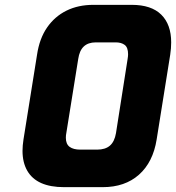

<svg xmlns="http://www.w3.org/2000/svg" viewBox="-20 -768 727 793"><path d="M245 5Q188 5 150 -12Q112 -29 92.5 -63Q73 -97 73 -145Q73 -156 74 -167.5Q75 -179 77 -192L133 -542Q143 -609 174.5 -654.5Q206 -700 254.5 -724Q303 -748 366 -748H524Q605 -748 646 -707.5Q687 -667 687 -593Q687 -581 686 -568Q685 -555 683 -542L627 -192Q612 -98 554 -46.5Q496 5 404 5ZM312 -150H381Q415 -150 434 -166.5Q453 -183 459 -218L507 -524Q508 -530 508.5 -535Q509 -540 509 -544Q509 -572 495 -582.5Q481 -593 458 -593H376Q344 -593 326 -576Q308 -559 303 -524L254 -219Q253 -214 252.5 -209.5Q252 -205 252 -199Q252 -173 267.5 -161.5Q283 -150 312 -150Z"/></svg>

Font: Exo Thin ExtraBold
Style: Italic
Weight: 800
Italic angle: -9°
Version: Version 2.000